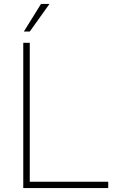

<svg xmlns="http://www.w3.org/2000/svg" viewBox="-20 -954 579 974"><path d="M101 -794 188 -934H231L131 -794ZM98 0V-737H131V-32H529V0Z"/></svg>

Font: Tomorrow ExtraLight
Style: Regular
Weight: 275
Designer: Tony de Marco, Monica Rizzolli
Foundry: Just in Type
Version: Version 2.002